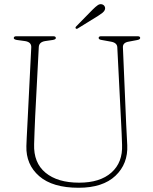

<svg xmlns="http://www.w3.org/2000/svg" viewBox="-20 -871 724 906"><path d="M552 -283 533.5 -648Q532.5 -669.5 503 -674.5L459 -682.5Q445.5 -684.5 445.5 -692Q445.5 -700 457.5 -700H629Q641.5 -700 641.5 -692Q641.5 -684.5 627 -682L587.5 -674.5Q559 -670 560 -647.5L575.5 -283.5Q576.5 -259 578 -235Q579.5 -211 580.5 -186Q584.5 -98 524.8 -41.5Q465 15 351 15Q228 15 165 -39.8Q102 -94.5 104.5 -182Q105 -198.5 106.2 -223.5Q107.5 -248.5 108.8 -274Q110 -299.5 111 -317L127.5 -647Q129 -672 99 -677L59 -682.5Q45 -685 45 -691.5Q45 -700 57.5 -700H231Q243.5 -700 243.5 -691.5Q243.5 -685 229.5 -682.5L192 -677Q164 -672 163 -648.5L146 -322Q144 -282 143 -250Q142 -218 141 -190.5Q138 -103 194.8 -56Q251.5 -9 353.5 -9Q452 -9 505.8 -56.8Q559.5 -104.5 556 -188Q555 -219 554 -241.5Q553 -264 552 -283ZM417 -825.5Q431 -839.5 441.2 -846.5Q451.5 -853.5 461.5 -850.5Q470 -848 473.8 -840.8Q477.5 -833.5 475 -826Q472 -817 463.5 -810.5Q455 -804 443.5 -796.5L346.5 -736.5Q341 -733 337.5 -737Q334 -740.5 340 -747Z"/></svg>

Font: Fraunces 72pt S050 Thin
Style: Regular
Weight: 100
Version: Version 1.000; ttfautohint (v1.8.3)